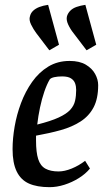

<svg xmlns="http://www.w3.org/2000/svg" viewBox="-20 -765 434 794"><path d="M184 -557 130 -628Q118 -644 108.5 -663.5Q99 -683 104 -698Q107 -711 117 -720.5Q127 -730 142.5 -736Q158 -742 179 -745L224 -580ZM338 -557 284 -628Q271 -644 262 -663.5Q253 -683 257 -698Q261 -711 271 -721Q281 -731 297 -736.5Q313 -742 333 -745L378 -580ZM185 9Q133 9 99.5 -6Q66 -21 49 -56Q32 -91 32 -148Q32 -192 40.5 -241.5Q49 -291 67 -339Q85 -387 113 -426.5Q141 -466 179.5 -489.5Q218 -513 268 -513Q309 -513 335 -497.5Q361 -482 373.5 -459Q386 -436 386 -413Q386 -357 367 -321Q348 -285 313 -262.5Q278 -240 231.5 -227Q185 -214 129 -204V-184Q129 -135 138 -107Q147 -79 168 -67.5Q189 -56 222 -56Q247 -56 276.5 -68Q306 -80 332 -100L352 -68Q334 -46 306 -28.5Q278 -11 246.5 -1Q215 9 185 9ZM134 -250Q190 -264 222.5 -279Q255 -294 270.5 -311Q286 -328 290.5 -348.5Q295 -369 295 -393Q295 -408 290.5 -420.5Q286 -433 273.5 -441Q261 -449 237 -449Q219 -449 205 -446Q191 -443 186 -437Q174 -417 163.5 -386.5Q153 -356 145.5 -320.5Q138 -285 134 -250Z"/></svg>

Font: Faustina Light Medium
Style: Italic
Weight: 500
Italic angle: -8°
Version: Version 1.200